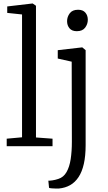

<svg xmlns="http://www.w3.org/2000/svg" viewBox="-20 -839 620 1102"><path d="M106.5 -51V-756L21.5 -765V-802L166.5 -819H167.5L186.5 -806V-50L281.5 -43V0H18.5V-43ZM318.5 243Q313.5 243.5 301 243.2Q288.5 243 276.5 242Q264.5 241 261.5 239L257.5 198Q265 198.5 280.8 196.2Q296.5 194 314.5 188Q345 178.5 362 148.5Q379 118.5 385.8 73.8Q392.5 29 392.5 -25L391.5 -485L311.5 -503V-551L450.5 -567H452.5L471.5 -551V-6Q471.5 56 461.2 101.5Q451 147 431 177.2Q411 207.5 382.8 223.5Q354.5 239.5 318.5 243ZM420.5 -660Q393 -660 379 -676.5Q365 -693 365 -717.5Q365 -742 380.2 -762.5Q395.5 -783 427.5 -783H428.5Q456 -783 470 -766.5Q484 -750 484 -725.5Q484 -701 468.8 -680.5Q453.5 -660 421.5 -660Z"/></svg>

Font: Merriweather Light
Style: Regular
Weight: 300
Version: Version 2.100